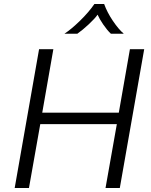

<svg xmlns="http://www.w3.org/2000/svg" viewBox="-20 -948 760 968"><path d="M177 -700H249L193 -380H579L635 -700H707L584 0H512L569 -322H183L126 0H54ZM456 -928H505Q520 -886 549 -843Q578 -800 604 -778H539Q520 -796 500.5 -824.5Q481 -853 472 -874Q459 -855 428 -826Q397 -797 370 -778H305Q340 -801 384 -844Q428 -887 456 -928Z"/></svg>

Font: KoHo
Style: Italic
Weight: 400
Italic angle: -10°
Designer: Cadson Demak & Katatrad Team
Foundry: Cadson Demak Co.,Ltd.
Version: Version 1.000